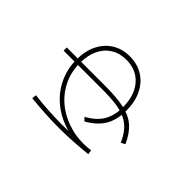

<svg xmlns="http://www.w3.org/2000/svg" viewBox="-130 -877 1140 1140"><g transform="rotate(-45 440.0 -307.0)"><path d="M163.3 -95.6Q157.8 -147.8 153.9 -208.9Q150 -270 150 -330Q150 -392.2 153.9 -452.2Q157.8 -512.2 163.3 -565.6L191.1 -562.2Q184.4 -507.8 180.6 -448.3Q176.7 -388.9 176.7 -330Q176.7 -298.9 177.8 -267.2Q178.9 -235.6 180 -203.3L164.4 -205.6Q172.2 -277.8 200.6 -339.4Q228.9 -401.1 275 -446.7Q321.1 -492.2 381.1 -517.2Q441.1 -542.2 511.1 -542.2Q583.3 -542.2 636.7 -515.6Q690 -488.9 719.4 -441.7Q748.9 -394.4 748.9 -331.1Q748.9 -267.8 718.9 -219.4Q688.9 -171.1 633.9 -144.4Q578.9 -117.8 505.6 -117.8Q427.8 -117.8 375 -149.4Q322.2 -181.1 284.4 -248.9L304.4 -267.8Q338.9 -204.4 386.7 -175.6Q434.4 -146.7 505.6 -146.7Q604.4 -146.7 662.2 -196.7Q720 -246.7 720 -331.1Q720 -386.7 694.4 -427.8Q668.9 -468.9 622.2 -491.1Q575.6 -513.3 511.1 -513.3Q434.4 -513.3 370.6 -481.1Q306.7 -448.9 262.8 -391.7Q218.9 -334.4 199.4 -260Q180 -185.6 191.1 -98.9ZM347.8 -6.7Q390 -25.6 418.3 -49.4Q446.7 -73.3 463.9 -107.8Q481.1 -142.2 487.8 -191.1Q494.4 -240 494.4 -308.9V-633.3H521.1V-308.9Q521.1 -211.1 507.2 -148.9Q493.3 -86.7 458.3 -47.8Q423.3 -8.9 361.1 18.9Z"/></g></svg>

Font: Paperlogy 1 Thin
Style: Regular
Weight: 250
Designer: redesigned by Lee Juim, glyphs from Gmarket Sans & Montserrat
Foundry: PT&
Version: Version 1.001